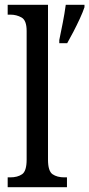

<svg xmlns="http://www.w3.org/2000/svg" viewBox="-20 -780 372 800"><path d="M12 0V-41H23Q53 -41 72 -54Q91 -67 91 -115V-651Q91 -695 70 -707Q49 -719 23 -719H12V-760H180V-115Q180 -67 199 -54Q218 -41 248 -41H259V0ZM227 -613Q234 -647 241.5 -685Q249 -723 254 -760H332V-750Q325 -729 312.5 -702Q300 -675 286 -648Q272 -621 260 -600H227Z"/></svg>

Font: Noto Serif Ethiopic Condensed
Style: Regular
Weight: 400
Width: 3
Designer: Monotype Design Team
Foundry: Monotype Imaging Inc.
Version: Version 2.102; ttfautohint (v1.8.4.7-5d5b)